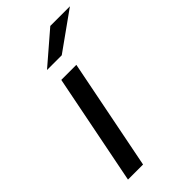

<svg xmlns="http://www.w3.org/2000/svg" viewBox="-229 -801 865 865"><g transform="rotate(-45 203.0 -368.5)"><path d="M144 -530H240L135 0H39ZM281 -737H406L224 -607H130Z"/></g></svg>

Font: Idrija
Style: Italic
Weight: 500
Italic angle: -11.3°
Designer: Julieta Ulanovsky
Foundry: Julieta Ulanovsky
Version: Version 7.200